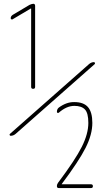

<svg xmlns="http://www.w3.org/2000/svg" viewBox="-20 -750 540 990"><path d="M273.4 210Q273.4 200.2 279.3 192.4Q368.2 74.2 401.9 6.8Q435.5 -60.5 435.5 -116.2Q435.5 -167 418 -185.5Q400.4 -204.1 363.3 -204.1Q323.2 -204.1 283.2 -168.9Q280.3 -167 276.9 -168Q273.4 -168.9 273.4 -172.9Q273.4 -187.5 283.2 -195.3Q323.2 -224.6 363.3 -223.6Q411.1 -223.6 433.6 -197.8Q456.1 -171.9 456.1 -116.2Q456.1 -56.6 421.4 12.2Q386.7 81.1 298.8 198.2Q297.9 198.2 297.9 199.2L298.8 200.2H449.2Q459 200.2 459 210Q459 219.7 449.2 219.7H283.2Q273.4 219.7 273.4 210ZM44.9 -650.4Q42 -648.4 38.6 -650.4Q35.2 -652.3 35.2 -656.2Q35.2 -666 44.9 -672.9L131.8 -724.6Q141.6 -729.5 151.4 -730.5Q161.1 -730.5 161.1 -719.7V-301.8Q161.1 -292 150.9 -292Q140.6 -292 140.6 -301.8V-705.1L139.6 -706.1H138.7ZM35.2 -49.8Q31.2 -49.8 29.8 -53.7Q28.3 -57.6 31.2 -59.6L439.5 -419.9Q451.2 -429.7 464.8 -429.7Q467.8 -429.7 469.2 -425.8Q470.7 -421.9 468.8 -419.9L60.5 -59.6Q48.8 -49.8 35.2 -49.8Z"/></svg>

Font: Rounded-X Mgen+ 2m thin
Style: Regular
Weight: 100
Designer: [Source Han Sans]
Ryoko NISHIZUKA  (kana & ideographs); Paul D. Hunt (Latin, Greek & Cyrillic); Wenlong ZHANG  (bopomofo
Version: Version 1.059.20150602